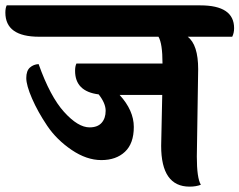

<svg xmlns="http://www.w3.org/2000/svg" viewBox="-85 -689 893 716"><path d="M516 -145 520 -335H361Q414 -277 414 -215.5Q414 -154 381 -123Q348 -92 293 -92Q238 -92 182 -130Q126 -168 91 -220Q56 -272 34.5 -321.5Q13 -371 13 -398Q13 -425 26.5 -437Q40 -449 59 -450Q102 -329 154 -271.5Q206 -214 249 -214Q279 -214 294 -231Q309 -248 309 -276Q309 -304 283 -337Q195 -348 195 -425Q195 -442 200 -452H521Q521 -527 506 -552H61Q-65 -552 -65 -642Q-65 -659 -60 -669H662Q788 -669 788 -584Q788 -566 781 -552H615Q654 -522 654 -431L649 -105Q649 -25 664 0Q646 7 622 7Q516 7 516 -145Z"/></svg>

Font: Laila
Style: Bold
Weight: 700
Designer: Hitesh Malaviya
Foundry: Indian Type Foundry
Version: Version 1.302;PS 1.0;hotconv 1.0.78;makeotf.lib2.5.61930; tt